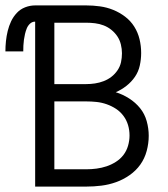

<svg xmlns="http://www.w3.org/2000/svg" viewBox="-53 -690 623 710"><path d="M77 0V-610Q66 -610 58 -602.5Q50 -595 46 -585Q42 -575 39.5 -564.5Q37 -554 35.5 -543Q34 -532 33.5 -521.5Q33 -511 33 -500H-33Q-33 -519 -31 -538Q-29 -557 -24.5 -575.5Q-20 -594 -12 -611Q-4 -628 9 -642Q22 -656 40 -663Q58 -670 77 -670H266Q291 -670 316.5 -666.5Q342 -663 365.5 -653.5Q389 -644 409.5 -628.5Q430 -613 443.5 -591.5Q457 -570 463 -545Q469 -520 469 -494Q469 -471 464 -448Q459 -425 446 -406Q433 -387 414.5 -372.5Q396 -358 375 -349Q401 -341 424.5 -326Q448 -311 465 -290Q482 -269 489.5 -242Q497 -215 497 -188Q497 -160 489.5 -132Q482 -104 466 -81.5Q450 -59 426.5 -42.5Q403 -26 376.5 -16.5Q350 -7 322 -3.5Q294 0 266 0ZM148 -379H266Q282 -379 298.5 -381.5Q315 -384 330.5 -390Q346 -396 359 -406Q372 -416 381.5 -430Q391 -444 394.5 -460Q398 -476 398 -493Q398 -509 394 -525.5Q390 -542 381 -555.5Q372 -569 359 -579.5Q346 -590 330.5 -596Q315 -602 298.5 -604Q282 -606 266 -606H148ZM148 -64H266Q285 -64 304 -66.5Q323 -69 341 -75Q359 -81 375.5 -91.5Q392 -102 403.5 -117Q415 -132 420.5 -151Q426 -170 426 -189Q426 -209 420.5 -227.5Q415 -246 403.5 -261.5Q392 -277 376 -287.5Q360 -298 341.5 -304.5Q323 -311 304 -313Q285 -315 266 -315H148Z"/></svg>

Font: Lode
Style: Regular
Weight: 400
Monospace: yes
Designer: Belleve Invis
Foundry: Belleve Invis
Version: Version 29.2.0; ttfautohint (v1.8.3)